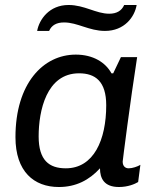

<svg xmlns="http://www.w3.org/2000/svg" viewBox="-20 -740 647 770"><path d="M528 -720H478C468 -697 448 -685 418 -685C365 -685 319 -720 255 -720C177 -720 137 -661 129 -616H177C187 -639 207 -650 237 -650C291 -650 337 -616 401 -616C479 -616 520 -672 528 -720ZM284 -521C153 -521 42 -405 42 -190C42 -52 116 10 216 10C285 10 338 -18 381 -65C381 -24 398 10 457 10C493 10 521 -2 534 -10L543 -79C532 -72 511 -65 496 -65C483 -65 472 -73 472 -92C472 -95 502 -332 530 -511H465L434 -446H427C403 -490 353 -521 284 -521ZM297 -446C362 -446 406 -414 406 -318C406 -179 356 -65 244 -65C177 -65 135 -97 135 -193C135 -295 166 -446 297 -446Z"/></svg>

Font: Chivo
Style: Italic
Weight: 400
Italic angle: -8°
Designer: Hector Gatti
Foundry: Omnibus-Type
Version: Version 1.003;PS 001.003;hotconv 1.0.70;makeotf.lib2.5.58329